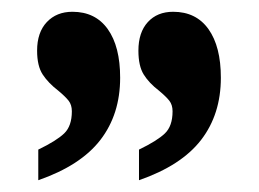

<svg xmlns="http://www.w3.org/2000/svg" viewBox="-20 -667 440 326"><path d="M45 -413Q76 -428 89 -440.5Q102 -453 102 -478Q102 -489 96.5 -496Q91 -503 79 -513Q62 -526 52.5 -540.5Q43 -555 43 -581Q43 -612 59.5 -629.5Q76 -647 103 -647Q142 -647 163 -617.5Q184 -588 184 -535Q184 -473 150.5 -429.5Q117 -386 45 -361ZM216 -413Q247 -428 260 -440.5Q273 -453 273 -478Q273 -489 267.5 -496Q262 -503 250 -513Q233 -526 224 -540.5Q215 -555 215 -581Q215 -612 231 -629.5Q247 -647 274 -647Q313 -647 334 -617.5Q355 -588 355 -535Q355 -473 321.5 -429.5Q288 -386 216 -361Z"/></svg>

Font: Noto Serif Hebrew CondExtraBold
Style: Regular
Weight: 800
Width: 3
Designer: Monotype Design Team
Foundry: Monotype Imaging Inc.
Version: Version 1.000